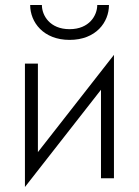

<svg xmlns="http://www.w3.org/2000/svg" viewBox="-20 -715 557 770"><path d="M101 -695C101 -626 154 -555 259 -555C365 -555 417 -626 417 -695H370C370 -653 338 -598 259 -598C180 -598 148 -653 148 -695ZM132 -460H80V35L385 -355V0H437V-495L132 -105Z"/></svg>

Font: Jost Light
Style: Regular
Weight: 300
Version: Version 3.710